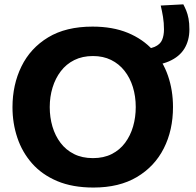

<svg xmlns="http://www.w3.org/2000/svg" viewBox="-20 -850 902 884"><path d="M410.5 13.5Q314 13.5 243.5 -16.2Q173 -46 127.5 -97.8Q82 -149.5 59.8 -216Q37.5 -282.5 37.5 -356Q37.5 -460 78.8 -544.2Q120 -628.5 201.8 -678Q283.5 -727.5 406 -727.5Q499 -727.5 568.5 -698.8Q638 -670 684.2 -619Q730.5 -568 753.5 -501Q776.5 -434 776.5 -357Q776.5 -250.5 734.2 -167Q692 -83.5 610.5 -35Q529 13.5 410.5 13.5ZM408 -122Q457.5 -122 494.5 -140.8Q531.5 -159.5 556 -192.5Q580.5 -225.5 592.8 -267.8Q605 -310 605 -357Q605 -406.5 591.8 -449.2Q578.5 -492 553.2 -524Q528 -556 491.5 -574Q455 -592 408 -592Q359.5 -592 322.2 -573.5Q285 -555 260 -522.2Q235 -489.5 222 -447Q209 -404.5 209 -357Q209 -309.5 221.5 -267.2Q234 -225 258.8 -192.2Q283.5 -159.5 320.8 -140.8Q358 -122 408 -122ZM634 -546.5 615.5 -623Q666 -623 691.8 -634.2Q717.5 -645.5 726.2 -666Q735 -686.5 735 -714.5Q735 -745 730.5 -772.2Q726 -799.5 720 -824.5L824 -830Q831 -817 837.5 -801.2Q844 -785.5 848 -764.5Q852 -743.5 852 -714.5Q852 -664 829 -626.2Q806 -588.5 757.8 -567.5Q709.5 -546.5 634 -546.5Z"/></svg>

Font: Commissioner Thin
Style: Bold
Weight: 700
Version: Version 1.001;gftools[0.9.23]